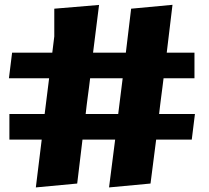

<svg xmlns="http://www.w3.org/2000/svg" viewBox="-20 -784 890 817"><path d="M676 -451Q673.5 -430.5 671.2 -412.5Q669 -394.5 666.5 -376.5Q664 -358.5 661.8 -339.5Q659.5 -320.5 657 -299H809.5L796 -190H644.5L620.5 -3L444 13.5L470 -190H331L308.5 -3L132.5 13.5L157.5 -190H20V-299H170L189 -451H18L31.5 -560H202.5L211 -629V-747L401.5 -763L376 -560H515.5L538 -747L714 -763.5L689.5 -560H807.5V-451ZM502 -451H363.5Q361 -430.5 358.8 -412.5Q356.5 -394.5 354 -376.5Q351.5 -358.5 349.2 -339.5Q347 -320.5 344.5 -299H483Z"/></svg>

Font: B612
Style: Bold
Weight: 700
Designer: Nicolas Chauveau, Thomas Paillot, Jonathan Favre-Lamarine, Jean-Luc Vinot
Foundry: AIRBUS
Version: Version 1.008